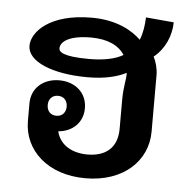

<svg xmlns="http://www.w3.org/2000/svg" viewBox="-45 -577 622 638"><g transform="rotate(5 266.5 -258.0)"><path d="M148.3 -248.3C168.3 -248.3 180 -234.2 180 -215C180 -195.8 168.3 -181.7 148.3 -181.7C128.3 -181.7 116.7 -195.8 116.7 -215C116.7 -234.2 128.3 -248.3 148.3 -248.3ZM148.3 -300C95.8 -300 55.8 -266.7 55.8 -215V-156.7C55.8 -59.2 135.8 16.7 262.5 16.7C389.2 16.7 468.3 -59.2 468.3 -156.7V-345C468.3 -366.7 461.7 -390 453.3 -405.8C490 -435 509.2 -480 510 -525L416.7 -533.3C415.8 -506.7 411.7 -479.2 402.5 -457.5C374.2 -485 321.7 -516.7 237.5 -516.7C98.3 -516.7 39.2 -452.5 39.2 -405.8C39.2 -353.3 122.5 -318.3 240.8 -318.3C298.3 -318.3 339.2 -329.2 369.2 -344.2C369.2 -314.2 361.7 -301.7 361.7 -250V-156.7C361.7 -90 319.2 -62.5 262.5 -62.5C214.2 -62.5 170.8 -83.3 159.2 -130.8C206.7 -135 240.8 -166.7 240.8 -215C240.8 -266.7 200.8 -300 148.3 -300ZM139.2 -405.8C139.2 -429.2 170 -450.8 240.8 -450.8C295.8 -450.8 333.3 -433.3 353.3 -402.5C329.2 -388.3 292.5 -379.2 240.8 -379.2C150.8 -379.2 139.2 -395 139.2 -405.8Z"/></g></svg>

Font: Boon SemiBold
Style: Regular
Weight: 600
Designer: Sungsit Sawaiwan
Foundry: FontUni
Version: Version 2.0